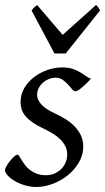

<svg xmlns="http://www.w3.org/2000/svg" viewBox="-22 -726 419 766"><path d="M340.8 -412.1Q331.1 -400.9 321.5 -391.8Q312 -382.8 303.7 -376Q295.4 -369.1 288.8 -365.5Q282.2 -361.8 278.8 -361.8Q272.5 -361.8 265.4 -370.4Q258.3 -378.9 249.3 -388.9Q240.2 -398.9 228.3 -407.5Q216.3 -416 200.2 -416Q186.5 -416 173.3 -410.9Q160.2 -405.8 149.7 -396.7Q139.2 -387.7 132.6 -374.8Q126 -361.8 126 -346.2Q126 -329.1 142.3 -310.1Q158.7 -291 198.2 -272.9Q218.3 -263.7 238.3 -251.5Q258.3 -239.3 274.2 -223.4Q290 -207.5 300 -187.3Q310.1 -167 310.1 -141.1Q310.1 -107.4 292.7 -77.9Q275.4 -48.3 248.3 -26.6Q221.2 -4.9 188 7.6Q154.8 20 123 20Q100.1 20 77.6 13.4Q55.2 6.8 37.6 -3.4Q20 -13.7 9 -25.6Q-2 -37.6 -2 -47.9Q-2 -53.2 3.9 -63.5Q9.8 -73.7 17.8 -83.7Q25.9 -93.8 34.2 -101.3Q42.5 -108.9 47.9 -108.9Q51.3 -108.9 54.9 -102.8Q58.6 -96.7 64.2 -87.6Q69.8 -78.6 77.6 -67.9Q85.4 -57.1 97.2 -48.1Q108.9 -39.1 124.8 -33Q140.6 -26.9 162.1 -26.9Q179.2 -26.9 194.6 -33.4Q210 -40 221.4 -51Q232.9 -62 239.5 -76.9Q246.1 -91.8 246.1 -108.9Q246.1 -127.9 238.3 -143.3Q230.5 -158.7 217.5 -171.1Q204.6 -183.6 187.5 -193.8Q170.4 -204.1 151.9 -212.9Q126 -225.1 108.4 -237.3Q90.8 -249.5 80.1 -262.2Q69.3 -274.9 64.7 -289.1Q60.1 -303.2 60.1 -318.8Q60.1 -349.6 75.2 -375Q90.3 -400.4 114.3 -418.7Q138.2 -437 167.7 -447Q197.3 -457 226.1 -457Q251 -457 268.1 -451.2Q285.2 -445.3 298.1 -437.5Q311 -429.7 320.8 -422.4Q330.6 -415 340.8 -412.1ZM240.2 -512.7H195.3L104 -684.1Q110.8 -693.4 114.7 -696.8Q118.7 -700.2 126 -706.1L228 -586.9L361.3 -706.1Q367.2 -700.7 369.9 -697Q372.6 -693.4 377 -684.1Z"/></svg>

Font: Gentium
Style: Italic
Weight: 400
Italic angle: -7°
Designer: J. Victor Gaultney
Version: Version 1.02; 2005; OFL release